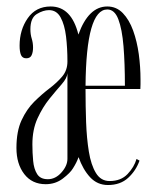

<svg xmlns="http://www.w3.org/2000/svg" viewBox="-20 -546 471 578"><path d="M117.5 8.5Q76.5 8.5 53 -22Q29.5 -52.5 29.5 -100.5Q29.5 -151 45 -184.2Q60.5 -217.5 83.2 -240Q106 -262.5 129 -280Q152 -297.5 167.5 -316Q183 -334.5 183 -361Q183 -401 178.8 -436.2Q174.5 -471.5 162.5 -493.5Q150.5 -515.5 127.5 -515.5Q110 -515.5 90.8 -503.8Q71.5 -492 71.5 -458Q71.5 -442.5 75.5 -429.8Q79.5 -417 79.5 -403Q79.5 -389 75.2 -379.8Q71 -370.5 59 -370.5Q47.5 -370.5 43.2 -380.5Q39 -390.5 39 -408.5Q39 -456 63.5 -491.2Q88 -526.5 132.5 -526.5Q195 -526.5 216 -442Q246.5 -526.5 303 -526.5Q330.5 -526.5 349.8 -506.5Q369 -486.5 380.8 -454Q392.5 -421.5 397.8 -383Q403 -344.5 403 -307Q403 -299.5 403 -292.2Q403 -285 402.5 -278H237.5V-275.5Q237.5 -227 239.2 -178.2Q241 -129.5 247.5 -89.5Q254 -49.5 268.8 -25.2Q283.5 -1 310 -1Q344 -1 364 -22Q384 -43 391 -67.5L400 -62.5Q389.5 -32.5 366 -10.8Q342.5 11 305 11Q273 11 251.2 -12.5Q229.5 -36 216.5 -73Q211 -57 199.5 -39Q191.5 -25.5 169.2 -8.5Q147 8.5 117.5 8.5ZM303 -517.5Q239.5 -517.5 237.5 -288H356Q356 -355 351.8 -406.8Q347.5 -458.5 336.2 -488Q325 -517.5 303 -517.5ZM124 -6.5Q147 -6.5 165 -26.8Q183 -47 183 -68V-325.5Q182 -311 165.8 -292.5Q149.5 -274 129 -248.8Q108.5 -223.5 93 -189.8Q77.5 -156 77.5 -111.5Q77.5 -86 79.8 -61.8Q82 -37.5 91.8 -22Q101.5 -6.5 124 -6.5Z"/></svg>

Font: Imbue 100pt ExtraLight
Style: Regular
Weight: 200
Designer: Tyler Finck
Foundry: Etcetera Type Company
Version: Version 1.102; ttfautohint (v1.8.3)